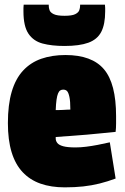

<svg xmlns="http://www.w3.org/2000/svg" viewBox="-20 -797 537 827"><path d="M259 10Q200 10 154.5 -6Q109 -22 77.5 -55.5Q46 -89 30 -141.5Q14 -194 14 -267Q14 -346 30.5 -402Q47 -458 79.5 -493Q112 -528 158 -544Q204 -560 262 -560Q376 -560 428 -498.5Q480 -437 480 -297Q480 -285 480 -265Q480 -245 478 -229Q455 -227 422.5 -223.5Q390 -220 354.5 -217Q319 -214 284 -211.5Q249 -209 220 -207Q220 -206 220 -204Q220 -202 220 -200Q220 -190 227 -181Q234 -172 252.5 -167Q271 -162 305 -162Q327 -162 351 -165Q375 -168 401 -173Q427 -178 453 -184L478 -28Q443 -15 409 -6.5Q375 2 338.5 6Q302 10 259 10ZM220 -323Q227 -323 234.5 -323Q242 -323 250.5 -323.5Q259 -324 267.5 -324.5Q276 -325 283 -325Q283 -361 279 -379.5Q275 -398 269 -404.5Q263 -411 252 -411Q245 -411 239.5 -407.5Q234 -404 230 -394.5Q226 -385 223.5 -367.5Q221 -350 220 -323ZM258 -599Q203 -599 163.5 -609.5Q124 -620 102.5 -652Q81 -684 81 -748Q81 -755 81 -762.5Q81 -770 82 -777H190Q190 -776 190 -775Q190 -774 190 -772Q190 -763 193.5 -753Q197 -743 211.5 -736Q226 -729 258 -729Q290 -729 304 -736Q318 -743 321.5 -753Q325 -763 325 -772Q325 -774 325 -775Q325 -776 325 -777H432Q433 -770 433 -762.5Q433 -755 433 -748Q433 -692 416 -659.5Q399 -627 360.5 -613Q322 -599 258 -599Z"/></svg>

Font: Georama SemiCondensed Black
Style: Regular
Weight: 900
Width: 4
Designer: Jean-Baptiste Levee
Foundry: Production Type
Version: Version 1.001